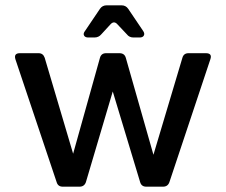

<svg xmlns="http://www.w3.org/2000/svg" viewBox="-20 -702 849 722"><path d="M216 0Q198 0 193 -17L38 -479Q31 -502 55 -502H125Q142 -502 148 -485L255 -124L356 -485Q361 -502 379 -502H429Q448 -502 453 -485L557 -120L666 -485Q671 -502 689 -502H754Q779 -502 771 -479L617 -17Q611 0 593 0H530Q512 0 507 -17L404 -358L303 -17Q297 0 279 0ZM312 -561Q300 -561 296 -568.5Q292 -576 300 -586L356 -669Q365 -682 381 -682H437Q453 -682 462 -669L518 -586Q525 -576 521 -568.5Q517 -561 505 -561H482Q466 -561 457 -573L423 -609Q409 -626 395 -610L361 -573Q351 -561 335 -561Z"/></svg>

Font: Pitagon Sans Medium
Style: Regular
Weight: 500
Designer: Travis Tran
Foundry: Pitagon
Version: Version 1.001; ttfautohint (v1.8.4.7-5d5b);gftools[0.9.26]